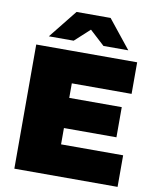

<svg xmlns="http://www.w3.org/2000/svg" viewBox="-98 -992 868 1066"><g transform="rotate(10 336.5 -458.5)"><path d="M639 -178V0H57V-700H626V-522H289V-440H585V-270H289V-178ZM426 -757 342 -834 258 -757H118L246 -917H438L566 -757Z"/></g></svg>

Font: AtCorfu Sans
Style: AtCorfu Sans Black
Weight: 900
Designer: Kostas Teopoulos
Foundry: Kostas Teopoulos
Version: Version 1.00 July 8, 2025, initial release